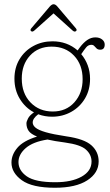

<svg xmlns="http://www.w3.org/2000/svg" viewBox="-20 -647 516 904"><path d="M292.5 -5Q377 7 410.8 37.5Q444.5 68 444.5 113Q444.5 167.5 390.8 202.2Q337 237 238.5 237Q132 237 83 201.8Q34 166.5 34 118.5Q34 81.5 61.8 48.8Q89.5 16 154.5 -4Q125 -16 114.8 -31Q104.5 -46 104.5 -66.5Q104.5 -74.5 112 -89.2Q119.5 -104 140 -118Q99 -139.5 73.5 -181.2Q48 -223 48 -276.5Q48 -328.5 72 -368.2Q96 -408 136.8 -430.2Q177.5 -452.5 227 -452.5Q296 -452.5 345.5 -409.5L356 -424Q373 -446.5 391 -458.8Q409 -471 429 -471Q448.5 -471 460.8 -461.2Q473 -451.5 473 -437.5Q473 -413 452 -413Q441 -413 435 -418.8Q429 -424.5 424 -430.2Q419 -436 410 -436Q396 -436 386.2 -424.5Q376.5 -413 362.5 -392Q382 -369 393 -339.5Q404 -310 404 -275.5Q404 -223.5 380 -183.2Q356 -143 315.2 -120.2Q274.5 -97.5 225 -97.5Q191 -97.5 160 -109Q134 -89.5 134 -70Q134 -57 147.5 -45.8Q161 -34.5 195.2 -24.5Q229.5 -14.5 292.5 -5ZM223.5 -427.5Q160 -427.5 121.2 -385.2Q82.5 -343 82.5 -277Q82.5 -207.5 123.5 -164.8Q164.5 -122 228.5 -122Q291.5 -122 330.2 -165.2Q369 -208.5 369 -274Q369 -342.5 328.5 -385Q288 -427.5 223.5 -427.5ZM67 116Q67 156 106.5 183.5Q146 211 240.5 211Q317 211 364 184.8Q411 158.5 411 113.5Q411 81.5 385.2 57.8Q359.5 34 286 24Q236.5 17.5 203.5 10Q135.5 20.5 101.2 50.2Q67 80 67 116ZM337 -500Q330.5 -495.5 321.5 -503.5L232 -584L142 -503.5Q133 -495.5 127 -500Q120 -504.5 127.5 -514L215 -617Q224.5 -627 232 -627Q241 -627 249.5 -617L337 -514Q344.5 -505 337 -500Z"/></svg>

Font: Fraunces 72pt S100 Thin
Style: Regular
Weight: 100
Version: Version 1.000; ttfautohint (v1.8.3)